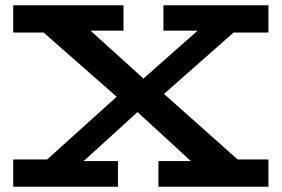

<svg xmlns="http://www.w3.org/2000/svg" viewBox="-20 -706 1066 726"><path d="M717 -83 474 -306H460L121 -604H307L560 -375H573L901 -83ZM30 0V-103H194L198 -97H426V0ZM579 0V-97H822L825 -103H995V0ZM136 -83 472 -386 492 -382 743 -604H887L555 -311L536 -315L281 -83ZM30 -583V-686H447V-590H239L237 -583ZM598 -590V-686H995V-583H795L793 -590Z"/></svg>

Font: BioRhyme SemiExpanded SemiBold
Style: Regular
Weight: 600
Width: 6
Designer: Aoife Mooney
Foundry: Aoife Mooney Type
Version: Version 1.600;gftools[0.9.33]